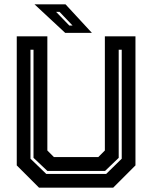

<svg xmlns="http://www.w3.org/2000/svg" viewBox="-20 -868 704 888"><path d="M160.5 0 57.5 -103V-700H199V-172L229.5 -141.5H434.5L465 -172V-700H606.5V-103L503.5 0ZM194 -63.5H471L543 -134V-638H529V-138L466 -77.5H199L135 -138V-638H121V-134ZM405 -716H281.5L139.5 -848H283ZM315.5 -750 255.5 -813H239.5L300.5 -750Z"/></svg>

Font: Tourney Thin
Style: Bold
Weight: 700
Version: Version 1.015